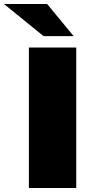

<svg xmlns="http://www.w3.org/2000/svg" viewBox="-87 -937 457 957"><path d="M57 0V-700H293V0ZM130 -757 -67 -917H148L280 -757Z"/></svg>

Font: Montserrat Black
Style: Regular
Weight: 900
Designer: Julieta Ulanovsky
Foundry: Julieta Ulanovsky
Version: Version 9.000; ttfautohint (v1.8.4.7-5d5b)